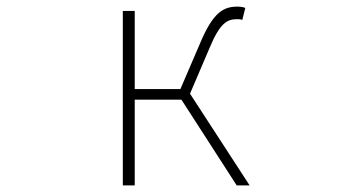

<svg xmlns="http://www.w3.org/2000/svg" viewBox="-20 -560 1040 580"><path d="M351 0H387V-259H528L695 0H734L554 -277L613 -415C645 -492 667 -502 696 -502C704 -502 706 -502 712 -500L721 -536C717 -538 707 -540 698 -540C656 -540 624 -525 583 -426L525 -291H387V-527H351Z"/></svg>

Font: Harano Aji Gothic ExtraLight
Style: Regular
Weight: 250
Foundry: Masamichi Hosoda
Version: HaranoAjiGothic-ExtraLight version 20230610;ttx 4.39.4